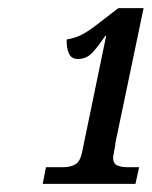

<svg xmlns="http://www.w3.org/2000/svg" viewBox="-20 -839 373 472"><path d="M85 -387 93 -428H136Q152 -428 164.5 -434.5Q177 -441 182 -466L241 -751H239Q220 -723 206 -708.5Q192 -694 171 -694Q155 -694 149 -708.5Q143 -723 144 -742Q163 -745 178.5 -752.5Q194 -760 215 -776Q236 -792 271 -819H333L264 -489Q263 -479 261 -469.5Q259 -460 258 -453Q258 -437 268 -432.5Q278 -428 292 -428H322L313 -387Z"/></svg>

Font: Noto Serif ExtraCondensed
Style: Bold Italic
Weight: 700
Width: 2
Italic angle: -12°
Designer: Monotype Design Team
Foundry: Monotype Imaging Inc.
Version: Version 2.013; ttfautohint (v1.8.4.7-5d5b)